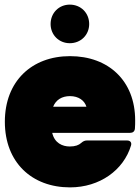

<svg xmlns="http://www.w3.org/2000/svg" viewBox="-20 -804 606 831"><path d="M354 -342H210C222 -372 248 -388 283 -388C320 -388 346 -369 354 -342ZM1 -277C1 -101 118 7 283 7C412 7 515 -68 547 -174C551 -187 544 -196 530 -196H356C346 -196 339 -192 331 -185C321 -176 306 -170 282 -170C250 -170 216 -185 206 -229H543C555 -229 563 -235 564 -248C565 -260 565 -274 565 -283C565 -455 449 -561 283 -561C118 -561 1 -453 1 -277ZM199 -700C199 -653 235 -617 282 -617C330 -617 366 -653 366 -700C366 -748 330 -784 282 -784C235 -784 199 -748 199 -700Z"/></svg>

Font: Malmofest Black-Rounded
Style: Regular
Weight: 800
Designer: Jonny Pinhorn (Poppins), Kolossal
Version: Version 1.004;Glyphs 3.1.2 (3151)